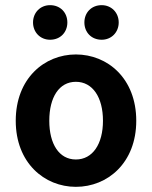

<svg xmlns="http://www.w3.org/2000/svg" viewBox="-20 -713 589 744"><path d="M41 -245C41 -82 152 11 274 11C397 11 508 -82 508 -245C508 -409 397 -502 274 -502C152 -502 41 -409 41 -245ZM171 -245C171 -336 209 -396 274 -396C339 -396 379 -336 379 -245C379 -155 339 -95 274 -95C209 -95 171 -155 171 -245ZM374 -559C412 -559 440 -588 440 -626C440 -664 412 -693 374 -693C334 -693 307 -664 307 -626C307 -588 334 -559 374 -559ZM174 -559C214 -559 241 -588 241 -626C241 -664 214 -693 174 -693C136 -693 108 -664 108 -626C108 -588 136 -559 174 -559Z"/></svg>

Font: Source Sans Pro SemBd
Style: Regular
Weight: 700
Designer: Paul D. Hunt
Foundry: Adobe Systems Incorporated
Version: Version 2.020;PS 2.0;hotconv 1.0.86;makeotf.lib2.5.63406